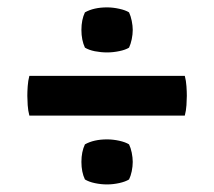

<svg xmlns="http://www.w3.org/2000/svg" viewBox="-20 -576 580 520"><path d="M200.5 -495Q200.5 -522.5 210 -542.5Q234 -556 270 -556Q286 -556 303 -552.2Q320 -548.5 329.5 -542.5Q334 -533 336.8 -519.5Q339.5 -506 339.5 -495Q339.5 -483 336.8 -469.8Q334 -456.5 329.5 -447Q320 -441 303 -437.5Q286 -434 270 -434Q253.5 -434 237 -437.2Q220.5 -440.5 210 -447Q200.5 -467.5 200.5 -495ZM59.5 -263Q56 -276 55 -291.2Q54 -306.5 54 -316.5Q54 -327 55 -342.2Q56 -357.5 59.5 -370.5H480.5Q484 -357.5 485 -342.2Q486 -327 486 -316.5Q486 -306.5 485 -291.2Q484 -276 480.5 -263ZM200.5 -137.5Q200.5 -165 210 -185Q234 -198.5 270 -198.5Q286 -198.5 303 -194.8Q320 -191 329.5 -185Q334 -176 336.8 -162.5Q339.5 -149 339.5 -137.5Q339.5 -125.5 336.8 -112.2Q334 -99 329.5 -90Q320 -84 303 -80.2Q286 -76.5 270 -76.5Q253.5 -76.5 237 -80Q220.5 -83.5 210 -90Q200.5 -110 200.5 -137.5Z"/></svg>

Font: Signika SC SemiBold
Style: Regular
Weight: 600
Designer: Anna Giedryś
Foundry: Anna Giedryś
Version: Version 2.000; ttfautohint (v1.8.3) -l 8 -r 50 -G 200 -x 9 -